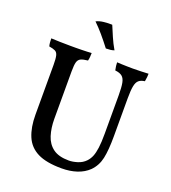

<svg xmlns="http://www.w3.org/2000/svg" viewBox="-156 -989 990 1113"><g transform="rotate(20 339.0 -432.5)"><path d="M574 -270Q574 -184 563 -133Q552 -82 517 -47Q488 -19 446 -5Q404 9 352 9Q258 9 204 -18Q150 -45 127 -99.5Q104 -154 104 -232V-539Q104 -577 99.5 -595.5Q95 -614 82 -620.5Q69 -627 44 -631Q41 -642 40 -654.5Q39 -667 39 -679Q59 -678 92 -677Q125 -676 158 -676Q173 -676 191.5 -676Q210 -676 227.5 -676.5Q245 -677 261 -677.5Q277 -678 288 -679Q288 -667 287 -654.5Q286 -642 283 -631Q254 -628 239.5 -621Q225 -614 220 -596Q215 -578 215 -539V-247Q215 -190 229.5 -144.5Q244 -99 279 -73.5Q314 -48 376 -48Q400 -48 429 -57Q458 -66 478 -87Q493 -103 501.5 -124Q510 -145 514.5 -178.5Q519 -212 519 -265V-502Q519 -551 514 -577.5Q509 -604 494.5 -616Q480 -628 451 -631Q448 -646 446.5 -657Q445 -668 445 -679Q458 -678 474.5 -677.5Q491 -677 509 -676.5Q527 -676 542 -676Q566 -676 593 -677Q620 -678 639 -679Q639 -670 638 -659Q637 -648 634 -631Q610 -628 597 -616.5Q584 -605 579 -578.5Q574 -552 574 -504ZM356 -732Q326 -771 300 -801.5Q274 -832 246 -859Q265 -869 292 -872Q319 -875 344 -874Q357 -843 372 -808Q387 -773 407 -739Q396 -735 384 -733.5Q372 -732 356 -732Z"/></g></svg>

Font: Vollkorn Medium
Style: Regular
Weight: 500
Designer: Friedrich Althausen
Foundry: Friedrich Althausen
Version: Version 5.000